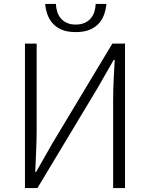

<svg xmlns="http://www.w3.org/2000/svg" viewBox="-20 -949 757 969"><path d="M106 -729H165V-297Q165 -243 162.5 -189Q160 -135 158 -81H162L244 -225L547 -729H611V0H551V-437Q551 -492 553.5 -543.5Q556 -595 559 -647H554L472 -504L169 0H106ZM262 -929Q263 -909 268.5 -890.5Q274 -872 286 -857.5Q298 -843 316.5 -834Q335 -825 362 -825Q389 -825 408 -834Q427 -843 439 -857.5Q451 -872 456.5 -890.5Q462 -909 463 -929H517Q515 -904 506.5 -878.5Q498 -853 480.5 -832.5Q463 -812 434 -799.5Q405 -787 362 -787Q319 -787 290.5 -799.5Q262 -812 244.5 -832.5Q227 -853 218.5 -878.5Q210 -904 208 -929Z"/></svg>

Font: Kinto Sans Light
Style: Regular
Weight: 300
Designer: Authors: Ryoko NISHIZUKA  (kana & ideographs); Paul D. Hunt (Latin, Greek & Cyrillic); Wenlong ZHANG  (bopomofo); Sandol
Foundry: Adobe Systems Incorporated, ookami Inc.
Version: Version 0.001